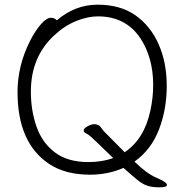

<svg xmlns="http://www.w3.org/2000/svg" viewBox="-20 -731 785 821"><path d="M223 -644Q301 -711 397.5 -711Q494 -711 558.5 -666Q623 -621 658 -542.5Q693 -464 693 -363.5Q693 -263 659.5 -176.5Q626 -90 555 -40Q608 12 651 30Q694 48 694 60Q694 70 662 70Q630 70 609.5 63Q589 56 567 38Q545 20 508 -13Q441 16 366 16Q259 16 190 -30Q55 -120 55 -337Q55 -451 109 -557Q132 -602 156 -628.5Q180 -655 197 -655Q214 -655 223 -644ZM387 -200Q404 -197 409 -189.5Q414 -182 422 -172Q440 -154 513 -80Q597 -136 623 -258Q635 -313 635 -368Q635 -484 580 -568Q517 -661 399 -661Q355 -661 305.5 -641Q256 -621 212 -580Q112 -488 112 -339Q112 -259 136 -190Q160 -121 214.5 -79.5Q269 -38 358 -38Q416 -38 464 -55Q384 -133 370.5 -145Q357 -157 347.5 -161Q338 -165 338 -173.5Q338 -182 354.5 -191Q371 -200 383 -200Z"/></svg>

Font: ToneOZ-Pinyin-WenKai-Light
Style: Light
Weight: 300
Designer: Fontworks Inc.
Foundry: ToneOZ
Version: Version 0.240331